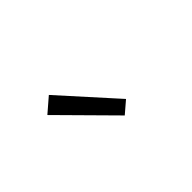

<svg xmlns="http://www.w3.org/2000/svg" viewBox="-21 -1003 642 642"><g transform="rotate(-45 300.0 -682.0)"><path d="M322 -568 140 -752 191 -796 364 -604Z"/></g></svg>

Font: Iosevka Slab Light Extended
Style: Regular
Weight: 300
Width: 7
Monospace: yes
Designer: Belleve Invis
Foundry: Belleve Invis
Version: Version 11.1.0; ttfautohint (v1.8.3)